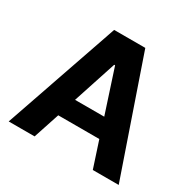

<svg xmlns="http://www.w3.org/2000/svg" viewBox="-159 -893 1066 1058"><g transform="rotate(30 374.0 -363.5)"><path d="M188.6 0 243.3 -165.8H504.6L558.9 0H723.7L473 -727.3H274.9L23.8 0ZM280.9 -285.9 371.1 -561.1H376.8L466.6 -285.9Z"/></g></svg>

Font: Margiela Sans
Style: Bold
Weight: 700
Designer: Stefan Endress, Andreas Faust
Version: Version 1.100;FEAKit 1.0